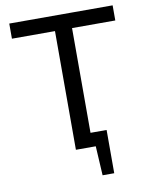

<svg xmlns="http://www.w3.org/2000/svg" viewBox="-92 -757 765 975"><g transform="rotate(-10 290.5 -269.5)"><path d="M417 -72V0H246V-72ZM357 151 348 -7H417V151ZM334 -690V0H246V-690ZM557 -690V-612H24V-690Z"/></g></svg>

Font: Exo 2
Style: Regular
Weight: 400
Designer: Natanael Gama
Foundry: Natanael Gama
Version: Version 2.010